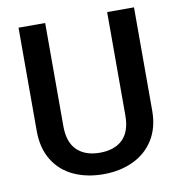

<svg xmlns="http://www.w3.org/2000/svg" viewBox="-81 -785 814 870"><g transform="rotate(-10 326.0 -350.5)"><path d="M469.2 -710.9H592.8V-235.8Q592.8 -157.2 557.9 -101.8Q522.9 -46.4 462.6 -18.3Q402.3 9.8 326.7 9.8Q249.5 9.8 189.5 -18.1Q129.4 -45.9 95.5 -101.3Q61.5 -156.7 61.5 -235.8V-710.9H184.1V-235.8Q184.1 -162.1 221.9 -125.5Q259.8 -88.9 326.7 -88.9Q394.5 -88.9 431.9 -125.2Q469.2 -161.6 469.2 -235.8Z"/></g></svg>

Font: Mardoto Medium
Style: Regular
Weight: 500
Designer: Christian Robertson, Vahan Hovhannisyan
Foundry: Google
Version: Version 1.000